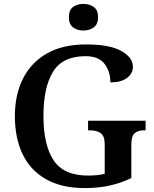

<svg xmlns="http://www.w3.org/2000/svg" viewBox="-20 -951 788 981"><path d="M415 10Q294 10 214 -36Q134 -82 95 -164.5Q56 -247 56 -358Q56 -466 97 -548.5Q138 -631 219 -677.5Q300 -724 420 -724Q539 -724 599 -691Q659 -658 659 -610Q659 -575 628.5 -552.5Q598 -530 544 -530Q544 -586 514 -625Q484 -664 417 -664Q300 -664 251 -584.5Q202 -505 202 -358Q202 -211 253.5 -132.5Q305 -54 430 -54Q452 -54 474 -56Q496 -58 515 -63V-215Q515 -256 494.5 -270.5Q474 -285 440 -285H430V-334H724V-285H714Q684 -285 667.5 -270Q651 -255 651 -211V-41Q596 -15 538.5 -2.5Q481 10 415 10ZM406 -795Q375 -795 353.5 -811Q332 -827 332 -863Q332 -900 353.5 -915.5Q375 -931 406 -931Q437 -931 459 -915.5Q481 -900 481 -863Q481 -827 459 -811Q437 -795 406 -795Z"/></svg>

Font: Noto Serif NP Hmong SemiBold
Style: Regular
Weight: 600
Designer: Dalton Maag Ltd
Foundry: Dalton Maag Ltd
Version: Version 1.001; ttfautohint (v1.8.4.7-5d5b)